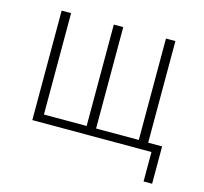

<svg xmlns="http://www.w3.org/2000/svg" viewBox="-93 -590 876 825"><g transform="rotate(15 345.5 -178.0)"><path d="M613 131V0H83V-487H125V-36H315V-487H357V-36H547V-487H589V-35H651V131Z"/></g></svg>

Font: Nunito Sans 10pt Condensed ExtraLight
Style: Regular
Weight: 250
Width: 3
Designer: Vernon Adams
Foundry: Vernon Adams
Version: Version 3.101;gftools[0.9.27]